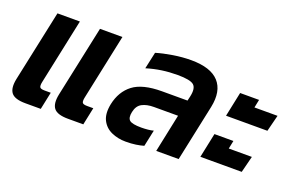

<svg xmlns="http://www.w3.org/2000/svg" viewBox="-77 -813 1639 1086"><g transform="rotate(20 743.0 -270.0)"><path d="M378 0Q313 0 292 -27Q271 -54 283 -112L374 -540H509L426 -147Q421 -124 425.5 -114.5Q430 -105 455 -105H492L470 0ZM122 0Q57 0 36 -27Q15 -54 27 -112L118 -540H253L170 -147Q165 -124 169.5 -114.5Q174 -105 199 -105H236L214 0Z M728 10Q681 10 642 -7.5Q603 -25 584 -62.5Q565 -100 577 -160Q594 -241 651 -284.5Q708 -328 825 -328H978L984 -354Q996 -407 974.5 -426Q953 -445 876 -445Q827 -445 782 -438.5Q737 -432 691 -418L713 -519Q756 -532 812 -541Q868 -550 920 -550Q1038 -550 1087.5 -495.5Q1137 -441 1116 -340L1044 0H909L957 -229H812Q769 -229 741 -214Q713 -199 705 -160Q697 -123 713 -109Q729 -95 784 -95Q803 -95 823.5 -97Q844 -99 857 -103L836 -4Q816 2 789 6Q762 10 728 10Z M1212 -322 1243 -470H1357L1347 -421H1486L1461 -322ZM1155 -54 1186 -202H1300L1290 -153H1429L1404 -54Z"/></g></svg>

Font: Kanit Medium
Style: Italic
Weight: 500
Italic angle: -12°
Designer: Katatrad Team
Foundry: CadsonDemak
Version: Version 2.000; ttfautohint (v1.8.3)